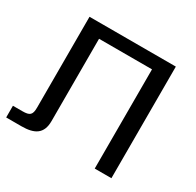

<svg xmlns="http://www.w3.org/2000/svg" viewBox="-143 -808 985 967"><g transform="rotate(30 350.0 -324.5)"><path d="M59 -68H4V0H93C168 0 211 -24 211 -98V-577H519V0H616V-649H114V-121C114 -78 102 -68 59 -68Z"/></g></svg>

Font: Gamestation Text
Style: Bold
Weight: 400
Designer: Jonas Hecksher
Foundry: Jonas Hecksher, Playtypeª, e-types AS
Version: Version 1.003